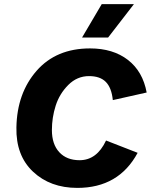

<svg xmlns="http://www.w3.org/2000/svg" viewBox="-20 -906 735 936"><path d="M476 -886H633L507 -723H380ZM357 10Q225 10 141 -69Q57 -148 60 -285Q63 -452 158.5 -561Q254 -670 419 -670Q531 -670 603.5 -614Q676 -558 695 -455L530 -418Q524 -478 496 -506.5Q468 -535 414 -535Q356 -535 313 -492Q270 -449 251.5 -391Q233 -333 233 -272Q233 -203 269 -164Q305 -125 368 -125Q452 -125 497 -221L651 -161Q559 10 357 10Z"/></svg>

Font: Elaine Sans
Style: Bold Italic
Weight: 700
Italic angle: -13°
Designer: Wei Huang
Foundry: Wei Huang
Version: Version 2.001;December 24, 2019;FontCreator 12.0.0.2547 64-b